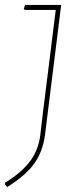

<svg xmlns="http://www.w3.org/2000/svg" viewBox="-47 -657 327 775"><path d="M200 -637 147 -212 135 -115Q126 -45 91 3.5Q56 52 -18 98L-27 87V81Q41 39 75 -7Q109 -53 116 -115L127 -208L178 -617H53L49 -621L54 -637Z"/></svg>

Font: Alegreya Sans SC Thin
Style: Italic
Weight: 100
Italic angle: -7°
Designer: Juan Pablo del Peral
Foundry: Huerta Tipografica
Version: Version 2.007